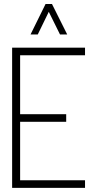

<svg xmlns="http://www.w3.org/2000/svg" viewBox="-20 -916 474 936"><path d="M128.9 -748 202.1 -896.5H233.4L307.6 -748H272.5L217.8 -858.4L164.1 -748ZM39.1 0V-683.6H394.5V-646.5H78.1V-359.4H302.7V-322.3H78.1V-37.1H394.5V0Z"/></svg>

Font: Post No Bills Jaffna Light
Style: Regular
Weight: 300
Designer: Kosala Senevirathne, Siva Puranthara, Lasantha Premarathna, Tharique Azeez
Foundry: Mooniak
Version: Version 1.220 ; ttfautohint (v1.6)